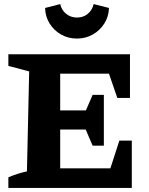

<svg xmlns="http://www.w3.org/2000/svg" viewBox="-20 -921 731 941"><path d="M565 -232H626V0H21V-52Q65 -71 112 -81L123 -571L21 -598V-655H617V-441H555L514 -560H275V-380H401L434 -456H489V-207H434L400 -286H275V-96H521ZM357 -732Q314 -732 279 -752Q244 -772 223 -806Q202 -840 201 -882L275 -901Q282 -871 304.5 -853Q327 -835 357 -835Q388 -835 410 -853Q432 -871 439 -901L514 -882Q513 -840 491.5 -806Q470 -772 435 -752Q400 -732 357 -732Z"/></svg>

Font: Piazzolla
Style: Bold
Weight: 700
Designer: Juan Pablo del Peral
Foundry: Huerta Tipografica
Version: Version 1.330